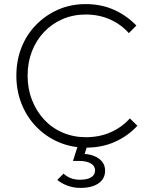

<svg xmlns="http://www.w3.org/2000/svg" viewBox="-20 -712 738 939"><path d="M402 10Q329 10 266.5 -17Q204 -44 157.5 -92Q111 -140 85.5 -204Q60 -268 60 -342Q60 -416 85 -479.5Q110 -543 156.5 -590.5Q203 -638 264.5 -665Q326 -692 399 -692Q475 -692 537.5 -664Q600 -636 647 -587L610 -550Q572 -593 518 -617Q464 -641 399 -641Q338 -641 286 -618.5Q234 -596 195.5 -555.5Q157 -515 136 -460.5Q115 -406 115 -342Q115 -278 136.5 -223Q158 -168 196 -127Q234 -86 286.5 -63.5Q339 -41 400 -41Q467 -41 522 -65.5Q577 -90 615 -133L652 -97Q606 -47 542.5 -18.5Q479 10 402 10ZM373 207Q342 207 313 197Q284 187 260 168L291 137Q305 151 325.5 159Q346 167 371 167Q407 167 426 155Q445 143 445 121Q445 100 424.5 87.5Q404 75 365 75H337L364 -10H410L388 60L368 40Q427 39 460.5 61.5Q494 84 494 123Q494 162 462 184.5Q430 207 373 207Z"/></svg>

Font: Outfit Thin ExtraLight
Style: Regular
Weight: 250
Version: Version 1.100;gftools[0.9.27]